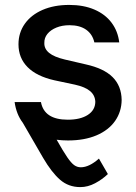

<svg xmlns="http://www.w3.org/2000/svg" viewBox="-20 -557 551 776"><path d="M260.7 -455.1Q231.4 -455.1 208 -445.6Q184.6 -436 171.6 -419.9Q158.7 -403.8 159.2 -383.8Q158.2 -359.9 178.5 -343.3Q198.7 -326.7 242.2 -316.4L326.2 -296.9Q399.4 -280.8 435.1 -245.4Q470.7 -210 471.7 -153.3Q471.2 -105.5 445.1 -68.1Q418.9 -30.8 370.1 -10Q321.3 10.7 254.9 10.7Q231 10.7 209 7.8Q235.8 55.2 251.7 78.4Q267.6 101.6 279.8 110.4Q292 119.1 306.6 119.1Q340.3 119.1 379.9 84L416 146.5Q393.6 168 364.3 183.6Q335 199.2 304.7 199.2Q256.8 199.2 222.7 169.4Q188.5 139.6 154.3 81.1L72.3 -60.5Q45.9 -95.2 39.1 -144.5H145.5Q158.7 -73.2 253.9 -73.2Q304.7 -73.2 334.7 -92.5Q364.7 -111.8 365.2 -145.5Q364.3 -171.4 344.5 -188.5Q324.7 -205.6 283.2 -214.8L200.2 -232.4Q128.4 -248.5 91.6 -285.6Q54.7 -322.8 54.7 -377.9Q54.7 -424.8 80.3 -460.9Q106 -497.1 152.3 -517.1Q198.7 -537.1 259.8 -537.1Q317.9 -537.1 361.6 -518.3Q405.3 -499.5 430.9 -465.3Q456.5 -431.2 461.9 -385.7H361.3Q354 -418.5 328.4 -436.8Q302.7 -455.1 260.7 -455.1Z"/></svg>

Font: Pretendard GOV Medium
Style: Regular
Weight: 500
Designer: Base glyphs from Inter by Rasmus Andersson; Hangeul glyphs from Noto Sans CJK(Source Han Sans) by Jang Soo-young and Kan
Foundry: Kil Hyung-jin
Version: Version 1.309